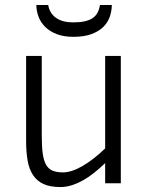

<svg xmlns="http://www.w3.org/2000/svg" viewBox="-20 -737 595 772"><path d="M402.8 0V-81.1Q381.3 -60.5 359.1 -42.7Q336.9 -24.9 314.2 -12.2Q291.5 0.5 268.8 7.8Q246.1 15.1 223.1 15.1Q181.6 15.1 155 2.9Q128.4 -9.3 112.8 -33Q97.2 -56.6 91.1 -91.1Q85 -125.5 85 -169.9V-512.2H147.9V-192.9Q147.9 -149.9 151.6 -121.3Q155.3 -92.8 164.8 -75.4Q174.3 -58.1 190.9 -51Q207.5 -43.9 232.9 -43.9Q267.6 -43.9 311.5 -69.3Q355.5 -94.7 402.8 -140.1V-512.2H465.8V0ZM429.7 -716.8Q429.2 -691.9 421.1 -668.9Q413.1 -646 394.8 -628.2Q376.5 -610.4 346.9 -599.6Q317.4 -588.9 274.9 -588.9Q236.8 -588.9 208.7 -599.6Q180.7 -610.4 162.4 -628.2Q144 -646 135.3 -668.9Q126.5 -691.9 126 -716.8H173.8Q179.7 -683.1 205.6 -665Q231.4 -647 273.9 -647Q300.3 -647 319.6 -651.1Q338.9 -655.3 351.6 -663.6Q364.3 -671.9 371.6 -685.1Q378.9 -698.2 381.8 -716.8Z"/></svg>

Font: Clear Sans Light
Style: Regular
Weight: 300
Foundry: Intel Corporation
Version: Version 1.00